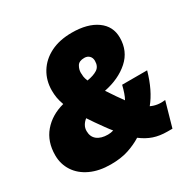

<svg xmlns="http://www.w3.org/2000/svg" viewBox="-153 -819 974 978"><g transform="rotate(-30 334.0 -329.5)"><path d="M228 11Q160 11 109.5 -12.5Q59 -36 32 -77.5Q5 -119 5 -171Q5 -251 50 -304Q95 -357 171 -377Q162 -401 158.5 -422Q155 -443 155 -465Q155 -524 183.5 -570.5Q212 -617 264.5 -643.5Q317 -670 390 -670Q482 -670 536 -631.5Q590 -593 590 -526Q590 -447 534 -397Q478 -347 389 -329Q405 -304 426 -274Q433 -264 440 -254.5Q447 -245 453 -236Q461 -250 467.5 -269Q474 -288 480 -312H627Q598 -209 547 -147Q584 -129 631 -135L590 10H561Q516 10 480.5 -2Q445 -14 411 -40Q376 -18 332 -3.5Q288 11 228 11ZM328 -470Q328 -459 329.5 -447.5Q331 -436 338 -419Q376 -425 398.5 -439.5Q421 -454 421 -487Q421 -505 410 -516Q399 -527 381 -527Q350 -527 339 -508.5Q328 -490 328 -470ZM205 -198Q205 -164 228 -146Q251 -128 291 -128Q308 -128 324 -133Q310 -150 295 -171Q260 -219 236 -256Q222 -245 213.5 -230.5Q205 -216 205 -198Z"/></g></svg>

Font: Work Sans Black
Style: Italic
Weight: 900
Italic angle: -13°
Designer: Wei Huang
Foundry: Wei Huang
Version: Version 2.009; ttfautohint (v1.8.3)